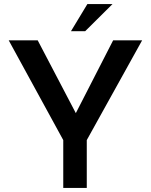

<svg xmlns="http://www.w3.org/2000/svg" viewBox="-20 -927 744 947"><path d="M292 -236 23 -728H166L354 -369L538 -728H681L408 -236V0H292ZM535 -907 400 -773H330L411 -907Z"/></svg>

Font: Synthetic SemiBold
Style: Regular
Weight: 600
Designer: Santiago Orozco
Foundry: Typemade
Version: Version 2.000; ttfautohint (v1.8.4.7-5d5b)